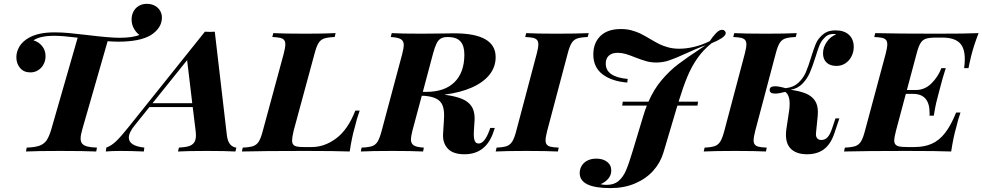

<svg xmlns="http://www.w3.org/2000/svg" viewBox="-20 -778 5045 986"><path d="M811.5 -688Q811.5 -633.8 753.9 -597.2Q698.2 -564 586.9 -564Q564.5 -564 532.7 -566.4L403.3 -116.2Q394 -84.5 394 -66.9Q394 -49.8 402.3 -40Q410.6 -30.3 428.7 -25.6Q446.8 -21 478 -20L474.1 0Q411.1 -2.9 289.1 -2.9Q169.4 -2.9 113.3 0L117.2 -20Q160.2 -21.5 183.3 -30Q206.5 -38.6 219.7 -58.1Q232.9 -77.6 244.1 -116.2L378.9 -584.5Q300.8 -594.2 259.3 -594.2Q185.5 -594.2 151.9 -570.8Q178.7 -563 196.3 -541.3Q213.9 -519.5 213.9 -489.7Q213.9 -466.8 203.9 -447.8Q193.8 -428.7 176 -417.5Q158.2 -406.2 135.7 -406.2Q102.5 -406.2 83.3 -428.7Q64 -451.2 64 -483.9Q64 -511.7 79.3 -538.3Q94.7 -564.9 127.4 -583.5Q176.3 -611.8 259.3 -611.8Q296.4 -611.8 333.3 -608.4Q370.1 -605 431.6 -597.7Q543 -584 593.3 -584Q661.1 -584 695.8 -598.6Q678.2 -611.8 667 -632.6Q655.8 -653.3 655.8 -677.7Q655.8 -699.7 665 -718Q674.3 -736.3 692.1 -747.3Q710 -758.3 733.9 -758.3Q757.8 -758.3 775.4 -748.5Q793 -738.8 802.2 -722.7Q811.5 -706.5 811.5 -688Z M1193.8 -20 1189 0Q1137.7 -2.9 1043.9 -2.9Q942.4 -2.9 894 0L898.9 -20Q929.7 -21.5 948.2 -26.9Q966.8 -32.2 976.6 -45.7Q986.3 -59.1 986.3 -84Q986.3 -93.3 984.9 -104L969.7 -228H747.1L672.9 -135.7Q641.6 -97.7 641.6 -71.3Q641.6 -28.8 721.2 -20L718.8 0Q653.8 -2.9 597.2 -2.9Q552.7 -2.9 523.4 0L525.9 -20Q552.7 -29.8 577.4 -53.7Q602.1 -77.6 642.6 -128.4L1032.2 -615.2Q1048.8 -614.3 1057.6 -614.3Q1066.4 -614.3 1083 -615.2L1145 -84Q1148.9 -51.3 1162.6 -36.1Q1176.3 -21 1193.8 -20ZM940.9 -469.2 763.2 -248H967.3Z M1801.8 -124Q1787.1 -74.7 1775.9 0Q1707 -2.9 1545.4 -2.9Q1329.6 -2.9 1222.2 0L1226.6 -20Q1262.7 -21.5 1280.5 -27.8Q1298.3 -34.2 1309.1 -51.3Q1319.8 -68.4 1329.6 -106L1437 -502Q1445.3 -534.2 1445.3 -550.3Q1445.3 -564.9 1438.7 -572.8Q1432.1 -580.6 1418.2 -583.7Q1404.3 -586.9 1378.4 -587.9L1383.3 -607.9Q1434.6 -605 1547.9 -605Q1642.1 -605 1703.6 -607.9L1698.7 -587.9Q1662.1 -586.4 1644 -580.1Q1626 -573.7 1615.5 -556.6Q1605 -539.6 1595.2 -502L1487.8 -106Q1480 -72.3 1480 -57.6Q1480 -43 1485.8 -35.6Q1491.7 -28.3 1504.4 -25.6Q1517.1 -22.9 1539.6 -22.9H1581.5Q1647 -22.9 1706.8 -67.6Q1766.6 -112.3 1804.7 -210H1827.1Q1811.5 -166 1801.8 -124Z M2521 -121.1 2516.6 -107.9Q2479 14.2 2365.2 14.2Q2306.2 14.2 2279.3 -15.1Q2252.4 -44.4 2255.4 -90.8L2259.8 -161.6Q2260.7 -178.2 2260.7 -185.5Q2260.7 -218.8 2251.5 -239.5Q2242.2 -260.3 2219.7 -271.7Q2197.3 -283.2 2156.7 -286.1H2146L2097.7 -106Q2090.3 -75.7 2090.3 -62Q2090.3 -41 2104.7 -31.5Q2119.1 -22 2156.7 -20L2152.8 0Q2092.8 -2.9 1996.6 -2.9Q1885.7 -2.9 1833 0L1836.9 -20Q1873 -21.5 1890.9 -27.6Q1908.7 -33.7 1919.2 -50.8Q1929.7 -67.9 1939.9 -106L2045.9 -502Q2053.7 -534.2 2053.7 -546.4Q2053.7 -566.9 2039.1 -576.4Q2024.4 -585.9 1986.8 -587.9L1991.7 -607.9Q2043 -605 2144 -605Q2183.6 -605 2246.1 -606Q2295.9 -606.9 2312 -606.9Q2525.4 -606.9 2525.4 -484.9Q2525.4 -434.1 2493.7 -394.3Q2461.9 -354.5 2402.6 -328.4Q2343.3 -302.2 2261.7 -292L2267.1 -291Q2319.8 -283.7 2352.3 -270.3Q2384.8 -256.8 2401.1 -232.7Q2417.5 -208.5 2417.5 -169.4L2417 -158.2L2413.6 -105Q2413.1 -99.6 2413.1 -88.9Q2413.1 -65.4 2418.7 -53.2Q2424.3 -41 2438 -41Q2468.3 -41 2492.7 -106.9L2497.6 -121.1ZM2203.6 -502 2151.4 -306.2H2168.9Q2263.7 -306.2 2314.2 -356.2Q2364.7 -406.2 2364.7 -498Q2364.7 -543 2344.5 -565.4Q2324.2 -587.9 2279.8 -587.9Q2257.3 -587.9 2244.1 -580.3Q2231 -572.8 2221.9 -554.7Q2212.9 -536.6 2203.6 -502Z M2781.7 -57.6Q2781.7 -43 2788.3 -35.2Q2794.9 -27.3 2809.1 -24.2Q2823.2 -21 2849.1 -20L2845.2 0Q2788.1 -2.9 2682.1 -2.9Q2577.6 -2.9 2525.4 0L2530.3 -20Q2564.9 -21.5 2582.5 -27.8Q2600.1 -34.2 2610.8 -51.5Q2621.6 -68.8 2631.3 -106L2736.3 -502Q2744.6 -533.7 2744.6 -549.8Q2744.6 -564.9 2737.8 -572.8Q2731 -580.6 2717 -583.7Q2703.1 -586.9 2677.2 -587.9L2682.1 -607.9Q2731.9 -605 2839.4 -605Q2939 -605 3003.4 -607.9L2998 -587.9Q2961.4 -586.4 2943.6 -580.1Q2925.8 -573.7 2915.3 -556.6Q2904.8 -539.6 2895 -502L2790 -106Q2781.7 -73.7 2781.7 -57.6Z M3707 -608.4Q3707 -595.7 3685.1 -581.5Q3663.1 -567.4 3634.3 -556.2Q3591.3 -521.5 3561.5 -479Q3531.7 -436.5 3510 -384.5Q3488.3 -332.5 3464.8 -255.9H3564.9L3562 -235.8H3459L3457 -230L3387.2 4.9Q3371.6 57.6 3334.5 98.9Q3297.4 140.1 3241.2 164.1Q3185.1 188 3115.2 188Q2957.5 188 2957 111.3Q2957 90.8 2967 73.7Q2977.1 56.6 2996.6 46.6Q3016.1 36.6 3042.5 36.6Q3076.2 36.6 3097.7 53Q3119.1 69.3 3119.1 98.1Q3119.1 120.6 3104.5 138.7Q3089.8 156.7 3064 168Q3077.1 171.4 3095.2 171.4Q3133.3 171.4 3156.7 151.4Q3180.2 131.3 3195.1 96.4Q3210 61.5 3230 -5.4L3284.2 -185.1Q3291.5 -210 3301.8 -235.8H3175.3L3178.2 -255.9H3310.1Q3338.4 -320.3 3378.4 -367.4Q3418.5 -414.6 3463.1 -448.5Q3507.8 -482.4 3585.9 -533.7L3604 -545.4Q3562 -531.2 3497.1 -501Q3446.8 -478 3415.5 -467.5Q3384.3 -457 3350.1 -457Q3322.8 -457 3299.3 -463.6Q3275.9 -470.2 3241.7 -483.4Q3212.9 -495.1 3192.6 -501Q3172.4 -506.8 3151.4 -506.8Q3123.5 -506.8 3107.2 -492.7Q3090.8 -478.5 3090.8 -451.2Q3090.8 -382.8 3203.6 -372.6L3201.2 -354Q3121.6 -360.4 3074.2 -396.5Q3026.9 -432.6 3026.9 -498Q3026.9 -557.6 3063.5 -593.3Q3100.1 -628.9 3168.5 -628.9Q3198.2 -628.9 3223.6 -622.1Q3249 -615.2 3268.8 -605.5Q3288.6 -595.7 3317.4 -578.6Q3346.2 -561.5 3366.2 -551.5Q3386.2 -541.5 3411.9 -534.7Q3437.5 -527.8 3467.8 -527.8Q3505.4 -527.8 3546.4 -537.8Q3587.4 -547.9 3625 -566.9Q3639.2 -588.9 3656.2 -606.9Q3673.3 -625 3688.5 -625Q3696.3 -625 3701.7 -619.6Q3707 -614.3 3707 -608.4Z M4364.3 -537.1Q4364.3 -511.2 4353 -488.8Q4341.8 -466.3 4321.5 -452.9Q4301.3 -439.5 4275.4 -439.5Q4242.7 -439.5 4224.6 -456.8Q4206.5 -474.1 4206.5 -504.4Q4206.5 -534.7 4225.8 -562.7Q4245.1 -590.8 4273.9 -601.1Q4269 -603.5 4260.7 -603.5Q4242.7 -603.5 4230.2 -596.7Q4217.8 -589.8 4206.1 -575.2Q4194.8 -562 4187 -541.7Q4179.2 -521.5 4168 -485.4Q4152.3 -436 4138.9 -405Q4125.5 -374 4101.6 -348.9Q4077.6 -323.7 4040.5 -316.9Q4086.4 -310.5 4116.5 -298.6Q4146.5 -286.6 4163.3 -263.7Q4180.2 -240.7 4180.2 -202.6Q4180.2 -189 4179.2 -181.6L4170.4 -94.2Q4168.9 -77.1 4176.3 -68.1Q4183.6 -59.1 4197.8 -59.1Q4216.8 -59.1 4229.7 -73Q4242.7 -86.9 4253.4 -119.1L4270.5 -169.9H4290.5L4264.6 -92.8Q4245.6 -36.6 4210.9 -11.2Q4176.3 14.2 4125 14.2Q4072.8 14.2 4044.4 -11Q4016.1 -36.1 4016.1 -86.4Q4016.1 -102.1 4019 -119.6L4032.7 -210.9Q4035.2 -227.1 4035.2 -244.6Q4035.2 -291 4012.2 -306.2Q3980.5 -297.4 3960.4 -297.4Q3932.6 -297.4 3932.6 -315.9Q3932.6 -335 3960 -335Q3980 -335 4014.2 -325.2Q4054.2 -329.1 4079.3 -352.3Q4104.5 -375.5 4117.9 -406Q4131.3 -436.5 4146 -485.8Q4159.2 -527.8 4168.2 -549.8Q4177.2 -571.8 4191.4 -586.9Q4209.5 -606.9 4228 -614.5Q4246.6 -622.1 4271 -622.1Q4314.9 -622.1 4339.6 -599.4Q4364.3 -576.7 4364.3 -537.1ZM3850.1 -57.6Q3850.1 -43 3856.7 -35.2Q3863.3 -27.3 3877.4 -24.2Q3891.6 -21 3917.5 -20L3913.6 0Q3857.9 -2.9 3756.3 -2.9Q3647.9 -2.9 3593.8 0L3598.6 -20Q3633.3 -21.5 3650.9 -27.8Q3668.5 -34.2 3679.2 -51.5Q3689.9 -68.8 3699.7 -106L3804.7 -502Q3813 -533.7 3813 -549.8Q3813 -564.9 3806.2 -572.8Q3799.3 -580.6 3785.4 -583.7Q3771.5 -586.9 3745.6 -587.9L3750.5 -607.9Q3801.8 -605 3913.6 -605Q4010.3 -605 4071.8 -607.9L4066.4 -587.9Q4029.8 -586.4 4012 -580.1Q3994.1 -573.7 3983.6 -556.6Q3973.1 -539.6 3963.4 -502L3858.4 -106Q3850.1 -73.7 3850.1 -57.6Z M5005.4 -607.9Q4981 -544.9 4968.3 -494.1Q4958 -452.1 4953.6 -428.2H4931.2Q4934.6 -452.1 4934.6 -475.1Q4934.6 -534.2 4906.2 -559.6Q4877.9 -585 4819.3 -585H4788.6Q4752.9 -585 4735.4 -579.3Q4717.8 -573.7 4707.3 -556.6Q4696.8 -539.6 4687 -502L4637.2 -315.9H4683.6Q4729 -315.9 4763.2 -349.6Q4797.4 -383.3 4814.5 -428.2H4836.9Q4820.8 -378.9 4805.7 -319.3L4802.2 -306.2Q4793 -271.5 4787.8 -250Q4782.7 -228.5 4775.4 -184.1H4753.4Q4753.9 -188.5 4753.9 -198.2Q4753.9 -295.9 4668.5 -295.9H4631.8L4581.1 -106Q4572.3 -71.8 4572.3 -57.1Q4572.3 -43 4578.9 -35.6Q4585.4 -28.3 4599.4 -25.6Q4613.3 -22.9 4638.7 -22.9H4675.8Q4727.1 -22.9 4765.1 -39.8Q4803.2 -56.6 4833.5 -95.5Q4863.8 -134.3 4890.1 -200.2H4912.6Q4899.4 -163.1 4890.6 -124Q4876 -74.7 4864.7 0Q4795.9 -2.9 4635.3 -2.9Q4421.9 -2.9 4314.5 0L4318.8 -20Q4355 -21.5 4372.8 -27.8Q4390.6 -34.2 4401.4 -51.3Q4412.1 -68.4 4421.9 -106L4528.3 -502Q4536.6 -534.2 4536.6 -550.3Q4536.6 -564.9 4530 -572.8Q4523.4 -580.6 4509.5 -583.7Q4495.6 -586.9 4469.7 -587.9L4474.6 -607.9Q4581.1 -605 4794.4 -605Q4941.4 -605 5005.4 -607.9Z"/></svg>

Font: TypoPRO Playfair Display SC
Style: Bold Italic
Weight: 700
Italic angle: -14.9847°
Designer: Claus Eggers Sørensen
Foundry: Claus Eggers Sørensen
Version: Version 1.004;PS 001.004;hotconv 1.0.70;makeotf.lib2.5.58329